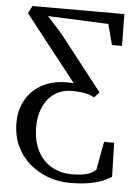

<svg xmlns="http://www.w3.org/2000/svg" viewBox="-54 -573 606 845"><g transform="rotate(5 249.0 -150.5)"><path d="M284 230Q238 230 192.8 214.2Q147.5 198.5 110.5 167.5Q73.5 136.5 51.5 90.8Q29.5 45 29.5 -15Q29.5 -70.5 55.8 -116.8Q82 -163 134.5 -188.8Q187 -214.5 265.5 -208.5L38 -498L55 -531H461L463 -390.5H418.5L394.5 -481.5L127 -493L190 -423.5L382 -178L360 -154Q349.5 -160.5 334.8 -165Q320 -169.5 302 -171.8Q284 -174 262.5 -174Q227 -174 199.8 -160.8Q172.5 -147.5 154.2 -123.8Q136 -100 126.8 -69.2Q117.5 -38.5 117.5 -3.5Q117.5 58.5 140 102.2Q162.5 146 202 168.8Q241.5 191.5 291.5 191.5Q334 191.5 358.5 184Q383 176.5 398 162.5L421 37H465.5L469.5 187.5Q456.5 195.5 434.5 205.5Q412.5 215.5 376 222.8Q339.5 230 284 230Z"/></g></svg>

Font: Merriweather 72pt Light
Style: Regular
Weight: 300
Version: Version 2.100